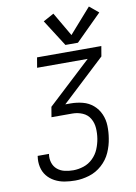

<svg xmlns="http://www.w3.org/2000/svg" viewBox="-103 -1037 782 1103"><g transform="rotate(-10 288.0 -485.5)"><path d="M245 0Q285 0 326.5 -12.5Q368 -25 401.5 -55Q435 -85 452.5 -124.5Q470 -164 476 -205Q482 -241 481 -277.5Q480 -314 466 -346Q452 -378 426 -400.5Q400 -423 365.5 -432Q331 -441 295 -441H264L516 -676L526 -735H151L141 -676H436L183 -441L173 -382H295Q326 -382 354 -370Q382 -358 397 -332.5Q412 -307 414 -276Q416 -245 411 -214Q406 -184 394 -155Q382 -126 358.5 -103Q335 -80 304.5 -70Q274 -60 244 -60Q219 -60 194.5 -65.5Q170 -71 151.5 -86.5Q133 -102 125.5 -126Q118 -150 122 -175L123 -177H56V-174Q51 -143 57.5 -113Q64 -83 82 -60.5Q100 -38 126.5 -24Q153 -10 183 -5Q213 0 245 0ZM324 -777H397L548 -927L495 -971L368 -827L287 -966L225 -932Z"/></g></svg>

Font: Iosevka Sparkle Light
Style: Italic
Weight: 300
Italic angle: -9°
Designer: Belleve Invis
Foundry: Belleve Invis
Version: Version 4.5.0; ttfautohint (v1.8.3)